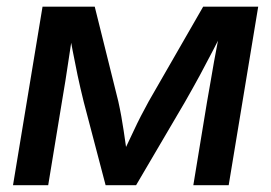

<svg xmlns="http://www.w3.org/2000/svg" viewBox="-20 -542 794 562"><path d="M18.1 0 104.5 -522.5H257.3L326.2 -245.6Q331.1 -223.6 335 -201.9Q338.9 -180.2 342 -159.4Q345.2 -138.7 347.9 -118.9Q350.6 -99.1 353.5 -80.6H334Q342.8 -99.1 352.3 -118.9Q361.8 -138.7 371.6 -159.7Q381.3 -180.7 392.3 -202.1Q403.3 -223.6 415.5 -245.6L574.7 -522.5H735.8L649.4 0H545.9L585.9 -243.2Q591.8 -275.9 596.7 -304.9Q601.6 -334 606.4 -361.1Q611.3 -388.2 616.5 -414.8Q621.6 -441.4 626.5 -468.8H641.6Q622.6 -431.6 604 -395.5Q585.4 -359.4 565.2 -322Q544.9 -284.7 521.5 -243.7L378.4 0H289.1L225.1 -243.7Q214.8 -285.2 207 -322Q199.2 -358.9 192.4 -395Q185.5 -431.2 178.7 -468.8H196.3Q191.9 -440.9 188 -414.3Q184.1 -387.7 179.9 -360.8Q175.8 -334 171.4 -305.2Q167 -276.4 161.1 -243.2L121.1 0Z"/></svg>

Font: Inter 28pt Medium
Style: Italic
Weight: 500
Italic angle: -9.3988°
Designer: Rasmus Andersson
Foundry: rsms
Version: Version 4.001;git-66647c0bb